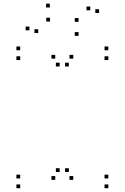

<svg xmlns="http://www.w3.org/2000/svg" viewBox="-20 -986 660 1016"><path d="M553.2 10V-10H533.2V10ZM553.2 -41.8V-61.8H533.2V-41.8ZM344.3 -75.8V-95.8H324.3V-75.8ZM367.7 -34.3V-54.3H347.7V-34.3ZM367.7 -675.7V-695.7H347.7V-675.7ZM344.3 -634.2V-654.2H324.3V-634.2ZM553.2 -668.2V-688.2H533.2V-668.2ZM553.2 -720V-740H533.2V-720ZM86.8 -720V-740H66.8V-720ZM86.8 -668.2V-688.2H66.8V-668.2ZM295.7 -634.2V-654.2H275.7V-634.2ZM272.3 -675.7V-695.7H252.3V-675.7ZM272.3 -34.3V-54.3H252.3V-34.3ZM295.7 -75.8V-95.8H275.7V-75.8ZM86.8 -41.8V-61.8H66.8V-41.8ZM86.8 10V-10H66.8V10ZM504.3 -917.2V-937.2H484.3V-917.2ZM457.7 -931.5V-951.5H437.7V-931.5ZM395.7 -870.5V-890.5H375.7V-870.5ZM243.8 -946.5V-966.5H223.8V-946.5ZM135.7 -825.5V-845.5H115.7V-825.5ZM182.3 -811.2V-831.2H162.3V-811.2ZM244.7 -872.2V-892.2H224.7V-872.2ZM395.7 -796.2V-816.2H375.7V-796.2Z"/></svg>

Font: Monaspace Xenon Dots Var
Style: Regular
Weight: 400
Designer: Riley Cran and the Lettermatic Team
Version: Version 1.100 (Monaspace Xenon Dots)